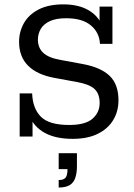

<svg xmlns="http://www.w3.org/2000/svg" viewBox="-20 -613 602 862"><path d="M306 10.4Q230.6 10.4 181.9 -16Q133.2 -42.4 112.7 -91.6L126.1 -86.1V0H68.3V-193.7H124.3Q126.7 -126.3 163.4 -89.1Q200.1 -51.9 290.7 -51.9Q363.3 -51.9 395.3 -80Q427.4 -108 427.4 -150.5Q427.4 -191.7 404.5 -213.3Q381.6 -234.9 324.6 -244.9L223.5 -263.5Q146.4 -277.8 106 -318.1Q65.7 -358.5 65.7 -425.1Q65.7 -470.6 87.3 -509Q108.8 -547.3 153.3 -570.4Q197.8 -593.4 264.2 -593.4Q332.5 -593.4 377.4 -567.2Q422.3 -541 441.2 -493H427V-583.4H484.8V-416H428.8Q426.4 -466.6 388.2 -498.8Q350 -531.1 276.8 -531.1Q231.6 -531.1 203.4 -517.9Q175.3 -504.6 162.7 -482.8Q150.2 -460.9 150.2 -435.1Q150.2 -398.4 173.9 -376Q197.7 -353.7 249.9 -344.3L351 -325.6Q432.1 -310.8 472 -272.7Q511.9 -234.5 511.9 -162.7Q511.9 -113.2 488.4 -74.2Q465 -35.1 419.3 -12.4Q373.6 10.4 306 10.4ZM243.5 228.9V195.3Q266 195.3 274.5 184.5Q283 173.8 283 146.3H243.5V74.9H325.4V133.4Q325.4 163.5 318.1 185.2Q310.8 207 293.2 217.9Q275.6 228.9 243.5 228.9Z"/></svg>

Font: Rokkitt SemiBold
Style: Regular
Weight: 600
Designer: Vernon Adams
Foundry: Vernon Adams
Version: Version 3.103